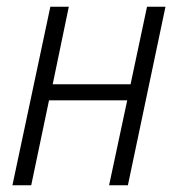

<svg xmlns="http://www.w3.org/2000/svg" viewBox="-20 -552 531 572"><path d="M17 0 130 -532H185L137 -301H369L418 -532H473L361 0H305L359 -253H126L73 0Z"/></svg>

Font: Noto Sans SemiCondensed Light
Style: Italic
Weight: 300
Width: 4
Italic angle: -12°
Designer: Monotype Design Team
Foundry: Monotype Imaging Inc.
Version: Version 2.013; ttfautohint (v1.8.4.7-5d5b)